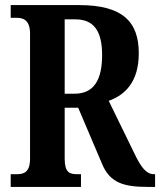

<svg xmlns="http://www.w3.org/2000/svg" viewBox="-20 -734 629 754"><path d="M22 0H298V-50H282C253 -50 234 -57 234 -111V-311H287L381 -90C412 -15 468 0 560 0H589V-50H584C555 -50 534 -76 507 -133L407 -338C471 -361 525 -412 525 -525C525 -649 461 -714 291 -714H22V-664H47C70 -664 98 -656 98 -602V-111C98 -57 73 -50 47 -50H22ZM273 -366H234V-658H276C347 -658 381 -614 381 -518C381 -419 348 -366 273 -366Z"/></svg>

Font: Noto Serif Devanagari ExtraCondensed
Style: Bold
Weight: 700
Width: 2
Designer: Universal Thirst, Indian Type Foundry and the Monotype Design Team
Foundry: Monotype Imaging Inc.
Version: Version 2.004